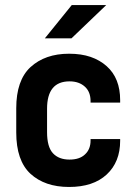

<svg xmlns="http://www.w3.org/2000/svg" viewBox="-20 -741 545 767"><path d="M101.6 -46.9Q44.9 -99.6 44.9 -211.9V-308.6Q44.9 -419.9 101.6 -472.7Q160.2 -526.4 255.9 -526.4Q304.7 -526.4 341.8 -513.7Q378.9 -501 406.2 -476.6Q460 -428.7 460 -340.8V-331.1H341.8V-336.9Q341.8 -374 319.3 -394.5Q295.9 -416 257.8 -416Q168 -416 168 -306.6V-212.9Q168 -154.3 191.4 -128.9Q214.8 -103.5 257.8 -103.5Q297.9 -103.5 319.3 -124Q341.8 -144.5 341.8 -179.7V-185.5H460V-178.7Q460 -93.8 406.2 -43.9Q352.5 5.9 255.9 5.9Q159.2 5.9 101.6 -46.9ZM266.6 -720.7H404.3L265.6 -587.9H159.2Z"/></svg>

Font: Dinish
Style: Bold
Weight: 700
Designer: Bert Driehuis
Foundry: Playbeing
Version: Version 3.006; git-39231f3c-release